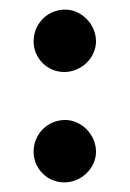

<svg xmlns="http://www.w3.org/2000/svg" viewBox="-20 -370 270 400"><path d="M114 -220C149 -220 180 -249 180 -284C180 -320 149 -351 114 -350C78 -349 50 -320 50 -284C50 -249 78 -220 114 -220ZM114 10C149 10 180 -19 180 -54C180 -90 149 -121 114 -120C78 -119 50 -90 50 -54C50 -19 78 10 114 10Z"/></svg>

Font: Brassia
Style: Regular
Weight: 400
Designer: Ariel Martín Pérez
Foundry: Tunera Type Foundry
Version: Version 1.600;hotconv 1.0.109;makeotfexe 2.5.65596